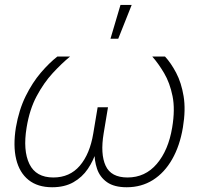

<svg xmlns="http://www.w3.org/2000/svg" viewBox="-20 -770 833 796"><path d="M196.3 6.3Q136.2 6.3 98.4 -23.9Q60.5 -54.2 47.1 -109.9Q33.7 -165.5 45.9 -241.7Q58.6 -314.9 86.4 -371.3Q114.3 -427.7 149.2 -468.5Q184.1 -509.3 217.8 -535.6H270.5Q235.4 -506.8 198.5 -466.8Q161.6 -426.8 132.1 -371.6Q102.5 -316.4 90.3 -241.2Q74.7 -146.5 101.8 -90.3Q128.9 -34.2 201.2 -34.2Q269 -34.2 310.8 -82.8Q352.5 -131.3 366.7 -216.8L384.8 -325.2H427.7L409.7 -216.8Q395.5 -131.3 418 -82.8Q440.4 -34.2 508.8 -34.2Q582 -34.2 630.1 -90.6Q678.2 -147 693.8 -241.2Q706.5 -316.4 695.3 -371.6Q684.1 -426.8 660.4 -466.8Q636.7 -506.8 611.3 -535.6H664.1Q689 -508.8 710.4 -468Q731.9 -427.2 741.2 -371.1Q750.5 -314.9 738.3 -241.7Q725.6 -165.5 693.8 -109.9Q662.1 -54.2 614.3 -23.9Q566.4 6.3 505.4 6.3Q453.6 6.3 423.8 -14.6Q394 -35.6 382.3 -70.3Q370.6 -105 371.6 -145H379.9Q367.7 -104.5 344.2 -69.8Q320.8 -35.2 284.2 -14.4Q247.6 6.3 196.3 6.3ZM438 -609.4 479.5 -749.5H525.9L470.2 -609.4Z"/></svg>

Font: Inter 20pt ExtraLight
Style: Italic
Weight: 250
Italic angle: -9.3988°
Version: Version 4.001;git-66647c0bb